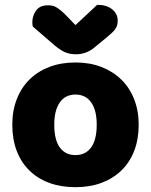

<svg xmlns="http://www.w3.org/2000/svg" viewBox="-20 -760 626 796"><path d="M555 -243Q555 -183 536.5 -135Q518 -87 483.5 -53.5Q449 -20 401 -2Q353 16 293 16Q233 16 185 -1.5Q137 -19 102.5 -52.5Q68 -86 49.5 -134Q31 -182 31 -243Q31 -302 50 -350Q69 -398 103.5 -431.5Q138 -465 186 -483Q234 -501 293 -501Q352 -501 400 -482.5Q448 -464 482.5 -430.5Q517 -397 536 -349Q555 -301 555 -243ZM293 -368Q251 -368 228 -335.5Q205 -303 205 -243Q205 -180 228 -148.5Q251 -117 293 -117Q335 -117 358 -149Q381 -181 381 -243Q381 -303 358 -335.5Q335 -368 293 -368ZM293 -656 383 -740Q422 -740 445 -721.5Q468 -703 468 -674Q468 -652 456.5 -637.5Q445 -623 420 -603L375 -566Q355 -549 335.5 -542Q316 -535 296 -535Q282 -535 271 -537Q260 -539 248.5 -544Q237 -549 223 -559Q209 -569 190 -586L116 -650Q115 -655 114.5 -659Q114 -663 114 -668Q114 -694 129.5 -716Q145 -738 178 -738Q188 -738 196.5 -736.5Q205 -735 214 -729.5Q223 -724 234 -715Q245 -706 259 -691Z"/></svg>

Font: Baloo Bhai 2 ExtraBold
Style: Regular
Weight: 800
Designer: Supriya Tembe, Noopur Datye and Ek Type
Foundry: Ek Type
Version: Version 1.640;PS 1.000;hotconv 16.6.51;makeotf.lib2.5.65220;